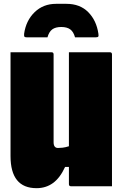

<svg xmlns="http://www.w3.org/2000/svg" viewBox="-20 -973 640 1003"><path d="M171 10Q35 10 35 -158V-700H249Q260 -700 260 -689V-230Q260 -200 283 -200Q293 -200 307 -201.5Q321 -203 340 -209V-700H554Q565 -700 565 -689V0H351Q340 0 340 -11V-101H320Q294 -44 257 -17Q220 10 171 10ZM228 -778H120Q110 -778 107.5 -781.5Q105 -785 106 -797Q116 -866 161 -909.5Q206 -953 273 -953H327Q398 -953 441 -909.5Q484 -866 494 -797Q496 -785 493 -781.5Q490 -778 480 -778H372Q364 -807 347 -819.5Q330 -832 300 -832Q270 -832 253 -819.5Q236 -807 228 -778Z"/></svg>

Font: Recursive Mn Lnr St XBk
Style: Regular
Weight: 1000
Monospace: yes
Version: Version 1.079;hotconv 1.0.112;makeotfexe 2.5.65598; ttfautoh